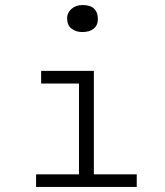

<svg xmlns="http://www.w3.org/2000/svg" viewBox="-20 -741 654 761"><path d="M293 -460H352V0H293ZM143 -460H326V-410H143ZM123 -50H522V0H123ZM306 -614Q281 -614 263.5 -627.5Q246 -641 246 -669Q246 -690 263 -705.5Q280 -721 308 -721Q338 -721 353 -706.5Q368 -692 368 -666Q368 -641 351.5 -627.5Q335 -614 306 -614Z"/></svg>

Font: Intel One Mono Light
Style: Regular
Weight: 300
Monospace: yes
Designer: Fred Shallcrass
Foundry: Frere-Jones Type LLC
Version: Version 1.004